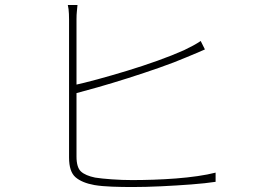

<svg xmlns="http://www.w3.org/2000/svg" viewBox="-20 -771 1040 773"><path d="M292 -751Q291 -738 289.5 -725.5Q288 -713 288 -693Q288 -682 288 -642Q288 -602 288 -545.5Q288 -489 288 -426Q288 -363 288 -304.5Q288 -246 288 -202.5Q288 -159 288 -141Q288 -97 306 -80.5Q324 -64 363 -56Q388 -52 430 -49Q472 -46 512 -46Q552 -46 597.5 -47.5Q643 -49 688.5 -52.5Q734 -56 775.5 -62Q817 -68 848 -76V-39Q809 -33 750.5 -28.5Q692 -24 629 -21Q566 -18 512 -18Q472 -18 431 -19.5Q390 -21 360 -26Q310 -35 284 -57.5Q258 -80 258 -137Q258 -157 258 -201.5Q258 -246 258 -305.5Q258 -365 258 -427.5Q258 -490 258 -546.5Q258 -603 258 -642.5Q258 -682 258 -693Q258 -705 257.5 -715Q257 -725 256 -734Q255 -743 253 -751ZM273 -427Q315 -436 372 -451.5Q429 -467 491.5 -486Q554 -505 614 -526.5Q674 -548 721 -569Q740 -578 757.5 -587.5Q775 -597 788 -606L805 -572Q791 -566 771.5 -557.5Q752 -549 732 -541Q683 -520 621.5 -498.5Q560 -477 495.5 -456.5Q431 -436 373 -419.5Q315 -403 273 -392Z"/></svg>

Font: Noto Sans TC Thin
Style: Regular
Weight: 100
Designer: Ryoko NISHIZUKA 西塚涼子 (kana, bopomofo & ideographs); Paul D. Hunt (Latin, Greek & Cyrillic); Sandoll Communications 산돌커뮤니
Foundry: Adobe
Version: Version 2.004-H2;hotconv 1.0.118;makeotfexe 2.5.65603